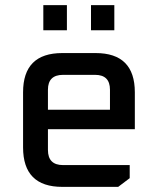

<svg xmlns="http://www.w3.org/2000/svg" viewBox="-20 -729 616 749"><path d="M70 -154V-369Q70 -522 223 -522H353Q506 -522 506 -369V-225H167V-144Q167 -85 226 -85H486V-34L441 0H223Q70 0 70 -154ZM167 -301H409V-379Q409 -437 351 -437H226Q167 -437 167 -379ZM149 -611V-709H241V-611ZM335 -611V-709H426V-611Z"/></svg>

Font: Oxanium ExtraLight Medium
Style: Regular
Weight: 500
Version: Version 2.000